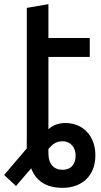

<svg xmlns="http://www.w3.org/2000/svg" viewBox="-46 -711 487 924"><path d="M187 -437V-89C210 -110 238 -119 269 -119C354 -119 413 -56 413 36C413 137 347 193 255 193C173 193 126 157 104 99L31 184L-26 131L83 3C82 -6 83 -30 83 -39V-673L187 -691V-528H386V-437ZM254 -31C223 -31 206 -16 187 6V27C187 79 213 106 255 106C298 106 318 76 318 38C318 2 297 -31 254 -31Z"/></svg>

Font: Repo Medium
Style: Regular
Weight: 500
Designer: Stefan Peev
Foundry: Context Ltd
Version: Version 1.502